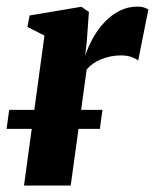

<svg xmlns="http://www.w3.org/2000/svg" viewBox="-36 -576 480 596"><path d="M38.5 0 102 -465.5 49 -492.5 56 -528 216.5 -555 240 -539 233.5 -448.5 228.5 -403Q237.5 -431 252.8 -458.2Q268 -485.5 288.5 -507.2Q309 -529 334.8 -542.2Q360.5 -555.5 390.5 -555.5Q403 -555.5 411.8 -552.5Q420.5 -549.5 424.5 -546.5L393 -388Q389.5 -392 375 -398Q360.5 -404 338.5 -404Q322.5 -404 307 -400.8Q291.5 -397.5 277.8 -392Q264 -386.5 252.5 -378.2Q241 -370 233 -360L183.5 0ZM282 -235 274 -176H-15.5L-7.5 -235Z"/></svg>

Font: Merriweather 48pt ExtraBold
Style: Italic
Weight: 800
Italic angle: -7.8°
Version: Version 2.101